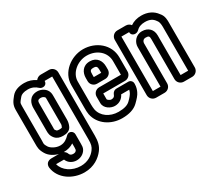

<svg xmlns="http://www.w3.org/2000/svg" viewBox="-127 -793 1483 1300"><g transform="rotate(-30 614.0 -143.5)"><path d="M156 31H159C189 31 213 23 235 9V40C235 53 233 60 233 60C227 70 221 74 205 74C190 74 181 66 178 57C174 44 165 37 156 31ZM347 -501H282C265 -501 252 -491 244 -481C221 -497 191 -508 157 -508C115 -508 80 -497 57 -470C33 -440 17 -421 17 -378V-114C17 -87 16 -67 37 -32C54 -3 86 17 121 26H64C53 26 36 28 25 43C18 53 17 64 18 74C31 165 120 221 211 221C285 221 336 183 364 146C388 115 394 81 394 40V-454C394 -480 373 -501 347 -501ZM157 -458C187 -458 211 -446 229 -429C246 -412 285 -416 285 -451H344V40C344 77 340 95 324 116C304 143 267 171 211 171C142 171 83 130 70 76H132C144 107 174 124 205 124C235 124 262 110 277 84C285 70 285 55 285 40V-34C285 -59 254 -77 233 -56C215 -38 194 -19 159 -19C124 -19 90 -40 79 -58C62 -87 67 -81 67 -114V-378C67 -409 69 -406 95 -438C104 -449 123 -458 157 -458ZM283 -358C274 -397 235 -415 205 -415C141 -415 127 -362 127 -331V-150C127 -132 128 -112 148 -89C163 -72 184 -66 208 -66C234 -66 260 -72 273 -97C282 -116 285 -132 285 -150V-331C285 -340 285 -348 283 -358ZM235 -348V-331V-150C235 -134 236 -137 228 -119C228 -119 223 -116 208 -116C192 -116 188 -119 186 -121C174 -136 177 -130 177 -150V-331C177 -354 179 -365 205 -365C220 -365 233 -355 235 -348Z M536 -182V-133C536 -91 581 -66 613 -66C651 -66 676 -87 688 -113H751C749 -106 747 -99 744 -93C739 -82 726 -65 705 -45C688 -29 661 -19 615 -19C546 -19 491 -59 480 -116C478 -129 477 -142 477 -155V-336C477 -401 543 -457 616 -457C694 -457 753 -405 753 -336V-229H583C557 -229 536 -208 536 -182ZM803 -226V-336C803 -437 716 -507 616 -507C521 -507 427 -435 427 -336V-155C427 -140 427 -122 430 -107C447 -21 528 31 615 31C667 31 710 19 739 -9C763 -32 781 -52 790 -72C797 -87 803 -106 803 -127V-133C803 -149 789 -163 773 -163H682C663 -163 650 -152 644 -136C640 -124 633 -116 613 -116C602 -116 587 -129 586 -133V-179H756C782 -179 803 -200 803 -226ZM583 -257H647C673 -257 694 -278 694 -304V-329C694 -371 670 -413 615 -413C558 -413 536 -369 536 -329V-304C536 -278 557 -257 583 -257ZM615 -363C638 -363 644 -355 644 -329V-307H586V-329C586 -355 590 -363 615 -363Z M1150 -417C1157 -410 1161 -388 1161 -370V-25H1102V-335C1102 -382 1071 -413 1023 -413C972 -413 945 -370 945 -335V-25H885V-451H945C945 -417 985 -413 1002 -430C1019 -448 1042 -457 1071 -457C1109 -457 1131 -445 1147 -421C1148 -420 1149 -418 1150 -417ZM948 -501H882C856 -501 835 -480 835 -454V-22C835 4 856 25 882 25H948C974 25 995 4 995 -22V-335C995 -348 1004 -363 1023 -363C1047 -363 1052 -358 1052 -335V-22C1052 4 1073 25 1099 25H1164C1190 25 1211 4 1211 -22V-370C1211 -387 1213 -424 1188 -451C1161 -489 1120 -507 1071 -507C1040 -507 1010 -499 986 -482C978 -493 964 -501 948 -501Z"/></g></svg>

Font: DIN Rundschrift
Style: MittelKont
Weight: 400
Version: Version 1.027